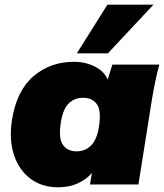

<svg xmlns="http://www.w3.org/2000/svg" viewBox="-20 -785 698 817"><path d="M228 12Q158 12 109 -25Q60 -62 39 -127Q18 -192 31 -275Q51 -400 123 -461Q195 -522 293 -522Q345 -522 385 -501Q425 -480 438 -446L458 -510H658Q648 -474 640.5 -437.5Q633 -401 627 -365L569 0H363L371 -49Q347 -21 310.5 -4.5Q274 12 228 12ZM306 -141Q342 -141 367 -165.5Q392 -190 401 -245Q412 -315 392 -342Q372 -369 334 -369Q297 -369 272.5 -345Q248 -321 239 -265Q228 -195 248 -168Q268 -141 306 -141ZM307 -558 437 -765H633L439 -558Z"/></svg>

Font: Mulish ExtraBlack
Style: Italic
Weight: 1000
Italic angle: -9°
Designer: Vernon Adams
Foundry: Vernon Adams
Version: Version 3.603; ttfautohint (v1.8.3)